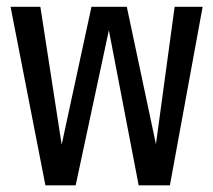

<svg xmlns="http://www.w3.org/2000/svg" viewBox="-20 -556 640 576"><path d="M207 0H116.2L11.7 -535.6H101.1L165 -122.1L254.4 -535.6H360.4L447.8 -123.5L503.9 -535.6H587.9L489.7 0H396L306.6 -465.3Z"/></svg>

Font: Oxygen Mono
Style: Regular
Weight: 400
Designer: Vernon Adams
Foundry: Vernon Adams
Version: Version 0.201; ttfautohint (v0.8) -r 50 -G 200 -x